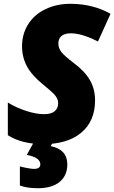

<svg xmlns="http://www.w3.org/2000/svg" viewBox="-20 -744 598 1004"><path d="M477.1 -219.2Q477.1 -110.8 405.3 -50.5Q333.5 9.8 205.1 9.8Q151.4 9.8 103.5 -2.2Q55.7 -14.2 21 -37.1V-208Q62 -182.1 115 -164.6Q168 -147 210.9 -147Q247.1 -147 265.6 -162.1Q284.2 -177.2 284.2 -205.1Q284.2 -218.3 278.3 -229.7Q272.5 -241.2 261.7 -252.7Q251 -264.2 204.1 -303.2Q147 -349.1 121.1 -397Q95.2 -444.8 95.2 -502Q95.2 -565.9 127.2 -616.9Q159.2 -668 217.5 -696Q275.9 -724.1 348.1 -724.1Q464.8 -724.1 558.1 -671.9L492.2 -526.9Q408.7 -569.8 350.1 -569.8Q318.8 -569.8 302 -556.2Q285.2 -542.5 285.2 -516.1Q285.2 -492.2 301.5 -471.4Q317.9 -450.7 363.8 -416Q421.4 -373.5 449.2 -326.7Q477.1 -279.8 477.1 -219.2ZM332 115.2Q332 174.3 291.7 207.3Q251.5 240.2 177.7 240.2Q121.6 240.2 84 226.1V126Q98.6 130.4 122.3 134.8Q146 139.2 157.7 139.2Q190.9 139.2 190.9 115.2Q190.9 79.6 120.1 65.9L156.7 0H256.8L245.1 20Q332 38.1 332 115.2Z"/></svg>

Font: Open Sans Extrabold
Style: Italic
Weight: 800
Italic angle: -12°
Foundry: Ascender Corporation
Version: Version 1.10